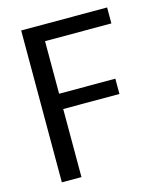

<svg xmlns="http://www.w3.org/2000/svg" viewBox="-107 -783 721 861"><g transform="rotate(-15 253.5 -352.5)"><path d="M164 0H73V-705H472V-631H164V-387H425V-316H164Z"/></g></svg>

Font: Ulagadi Sans
Style: Regular
Weight: 400
Designer: Ninad Kale (Devanagari), Jonny Pinhorn (Latin)
Foundry: Indian Type Foundry
Version: Version 3.01;March 29, 2020;FontCreator 12.0.0.2522 64-bit; 